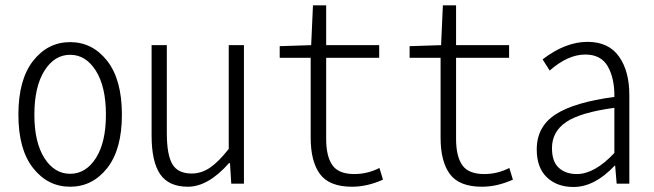

<svg xmlns="http://www.w3.org/2000/svg" viewBox="-20 -707 2519 739"><path d="M50.8 -265.6Q50.8 -400.4 107.4 -472.7Q164.1 -544.9 250 -544.9Q335.9 -544.9 392.6 -472.7Q449.2 -400.4 449.2 -265.6Q449.2 -131.8 392.6 -60.1Q335.9 11.7 250 11.7Q164.1 11.7 107.4 -60.1Q50.8 -131.8 50.8 -265.6ZM387.7 -265.6Q387.7 -373 349.1 -434.6Q310.5 -496.1 250 -496.1Q189.5 -496.1 150.9 -434.6Q112.3 -373 112.3 -265.6Q112.3 -159.2 150.9 -98.6Q189.5 -38.1 250 -38.1Q310.5 -38.1 349.1 -98.6Q387.7 -159.2 387.7 -265.6Z M703.1 11.7Q629.9 11.7 596.7 -36.1Q563.5 -84 563.5 -185.5V-533.2H622.1V-194.3Q622.1 -112.3 643.1 -75.7Q664.1 -39.1 717.8 -39.1Q754.9 -39.1 788.1 -61.5Q821.3 -84 860.4 -133.8V-533.2H918.9V0H870.1L865.2 -79.1H861.3Q781.2 11.7 703.1 11.7Z M1335 11.7Q1248 11.7 1211.9 -36.6Q1175.8 -85 1175.8 -176.8V-484.4H1056.6V-529.3L1177.7 -533.2L1184.6 -686.5H1235.4V-533.2H1439.5V-484.4H1235.4V-172.9Q1235.4 -105.5 1259.3 -71.3Q1283.2 -37.1 1343.8 -37.1Q1394.5 -37.1 1440.4 -60.5L1454.1 -15.6Q1393.6 11.7 1335 11.7Z M1835 11.7Q1748 11.7 1711.9 -36.6Q1675.8 -85 1675.8 -176.8V-484.4H1556.6V-529.3L1677.7 -533.2L1684.6 -686.5H1735.4V-533.2H1939.5V-484.4H1735.4V-172.9Q1735.4 -105.5 1759.3 -71.3Q1783.2 -37.1 1843.8 -37.1Q1894.5 -37.1 1940.4 -60.5L1954.1 -15.6Q1893.6 11.7 1835 11.7Z M2187.5 12.7Q2124 12.7 2085 -24.4Q2045.9 -61.5 2045.9 -131.8Q2045.9 -219.7 2118.2 -266.6Q2190.4 -313.5 2344.7 -334Q2345.7 -404.3 2319.8 -450.7Q2293.9 -497.1 2232.4 -497.1Q2166 -497.1 2095.7 -435.5L2068.4 -478.5Q2156.2 -545.9 2241.2 -545.9Q2322.3 -545.9 2362.3 -489.7Q2402.3 -433.6 2402.3 -340.8V0H2353.5L2347.7 -69.3H2345.7Q2268.6 12.7 2187.5 12.7ZM2200.2 -37.1Q2268.6 -37.1 2344.7 -118.2V-292Q2213.9 -274.4 2159.2 -237.3Q2104.5 -200.2 2104.5 -136.7Q2104.5 -85 2130.9 -61Q2157.2 -37.1 2200.2 -37.1Z"/></svg>

Font: Gen Shin Gothic Monospace Light
Style: Regular
Weight: 300
Designer: [Source Han Sans]
Ryoko NISHIZUKA  (kana & ideographs); Paul D. Hunt (Latin, Greek & Cyrillic); Wenlong ZHANG  (bopomofo
Version: Version 1.002.20150607